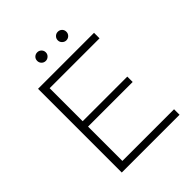

<svg xmlns="http://www.w3.org/2000/svg" viewBox="-233 -995 1135 1135"><g transform="rotate(-45 334.5 -428.0)"><path d="M605 -46V0H122V-700H590V-654H173V-378H546V-333H173V-46ZM407 -820Q407 -835 417.5 -845.5Q428 -856 443 -856Q458 -856 468.5 -846Q479 -836 479 -820Q479 -805 468.5 -794.5Q458 -784 443 -784Q429 -784 418 -794.5Q407 -805 407 -820ZM235 -820Q235 -836 245.5 -846Q256 -856 271 -856Q286 -856 296.5 -845.5Q307 -835 307 -820Q307 -805 296 -794.5Q285 -784 271 -784Q256 -784 245.5 -794.5Q235 -805 235 -820Z"/></g></svg>

Font: Goldbeck Next Light
Style: Regular
Weight: 300
Designer: Julieta Ulanovsky
Foundry: Julieta Ulanovsky
Version: Version 7.200